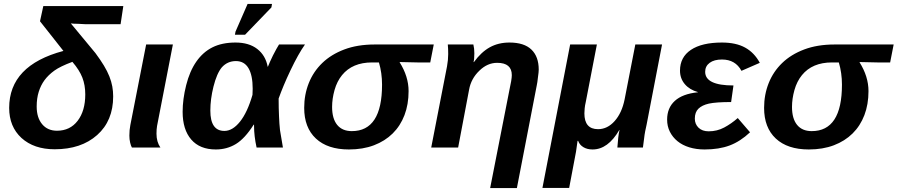

<svg xmlns="http://www.w3.org/2000/svg" viewBox="-20 -756 4600 984"><path d="M272 -86Q339 -86 378 -137Q417 -188 417 -272Q417 -320 402 -358.5Q387 -397 351 -439Q289 -416 258.5 -394Q228 -372 208 -345Q189 -319 178.5 -285.5Q168 -252 168 -210Q168 -153 196 -119.5Q224 -86 272 -86ZM417 -632 380 -634Q369 -634 359 -634.5Q349 -635 343 -636L469 -484Q495 -449 512.5 -420Q530 -391 540.5 -364.5Q551 -338 555.5 -313Q560 -288 560 -262Q560 -137 478 -64Q396 9 260 9Q154 9 90 -49Q27 -107 27 -203Q27 -421 305 -495L185 -647L202 -725H612L598 -632Z M782 -71Q782 -29 802 0H656Q651 -8 647 -25Q643 -42 643 -61Q643 -90 648 -115L729 -528H866L785 -111Q782 -94 782 -71Z M1187 -538Q1256 -538 1298.5 -505Q1341 -472 1352 -414H1353Q1357 -425 1363.5 -439Q1370 -453 1379 -472Q1389 -491 1396.5 -505Q1404 -519 1410 -528H1543Q1526 -504 1507.5 -471Q1489 -438 1469 -396Q1449 -354 1434 -318Q1419 -282 1408 -251Q1408 -225 1408.5 -202.5Q1409 -180 1410 -160Q1411 -140 1412 -122.5Q1413 -105 1415 -89L1430 0H1295Q1282 -59 1282 -110V-117H1280Q1235 -46 1189 -18Q1143 10 1086 10Q1004 10 960 -41Q916 -92 916 -183Q916 -247 934 -319Q952 -391 986 -440Q1020 -489 1069 -513.5Q1118 -538 1187 -538ZM1189 -443Q1146 -443 1117 -411Q1091 -380 1074 -312Q1058 -248 1058 -189Q1058 -85 1130 -85Q1172 -85 1210 -132.5Q1248 -180 1274 -270L1275 -301Q1275 -370 1253.5 -406.5Q1232 -443 1189 -443ZM1184 -578 1187 -594 1249 -736H1374L1371 -718L1236 -578Z M1768 10Q1659 10 1599 -46Q1539 -102 1539 -203Q1539 -271 1562.5 -330Q1586 -389 1631.5 -433Q1677 -477 1744.5 -502.5Q1812 -528 1900 -528H1917H2203L2185 -436H2120L2029 -438L2028 -437Q2074 -364 2074 -289Q2074 -221 2053 -166Q2032 -111 1992.5 -72Q1953 -33 1896.5 -11.5Q1840 10 1768 10ZM1783 -84Q1938 -84 1938 -322Q1938 -382 1922 -436H1887Q1786 -436 1733 -371Q1707 -339 1694.5 -294.5Q1682 -250 1682 -208Q1682 -148 1708 -116Q1734 -84 1783 -84Z M2741 -399Q2741 -393 2740 -383.5Q2739 -374 2737 -360Q2734 -332 2731 -319L2629 208H2492L2590 -291Q2603 -349 2603 -371Q2603 -434 2528 -434Q2478 -434 2437 -394Q2394 -353 2384 -296L2328 0H2190L2271 -416Q2277 -449 2277 -479Q2277 -493 2276.5 -505.5Q2276 -518 2275 -528H2406Q2411 -508 2411 -483Q2411 -453 2407 -438H2409Q2446 -489 2490 -513.5Q2534 -538 2591 -538Q2666 -538 2703.5 -502Q2741 -466 2741 -399Z M3144 0Q3146 -28 3148.5 -50.5Q3151 -73 3155 -90H3154Q3096 10 3017 10Q2989 10 2969.5 -2Q2950 -14 2943 -34H2940L2932 22L2897 207H2760L2902 -528H3039L2982 -233Q2978 -216 2976.5 -201Q2975 -186 2975 -175Q2975 -94 3045 -94Q3093 -94 3130 -135.5Q3167 -177 3181 -246L3236 -528H3373L3294 -118Q3290 -101 3286.5 -83Q3283 -65 3281 -46L3275 0Z M3612 -83Q3655 -83 3691.5 -102.5Q3728 -122 3761 -151L3824 -78Q3774 -31 3719.5 -10.5Q3665 10 3591 10Q3548 10 3512.5 -1Q3477 -12 3452 -32.5Q3427 -53 3413 -81Q3399 -109 3399 -143Q3399 -203 3438.5 -239Q3478 -275 3556 -283L3557 -284Q3514 -296 3489.5 -325Q3465 -354 3465 -394Q3465 -463 3521 -500.5Q3577 -538 3680 -538Q3752 -538 3799 -512Q3846 -486 3874 -434L3780 -393Q3749 -451 3680 -451Q3640 -451 3617 -434Q3594 -417 3594 -388Q3594 -318 3739 -318L3727 -233Q3650 -233 3613 -225Q3578 -217 3559.5 -199Q3541 -181 3541 -148Q3541 -120 3560 -101.5Q3579 -83 3612 -83Z M4125 10Q4016 10 3956 -46Q3896 -102 3896 -203Q3896 -271 3919.5 -330Q3943 -389 3988.5 -433Q4034 -477 4101.5 -502.5Q4169 -528 4257 -528H4274H4560L4542 -436H4477L4386 -438L4385 -437Q4431 -364 4431 -289Q4431 -221 4410 -166Q4389 -111 4349.5 -72Q4310 -33 4253.5 -11.5Q4197 10 4125 10ZM4140 -84Q4295 -84 4295 -322Q4295 -382 4279 -436H4244Q4143 -436 4090 -371Q4064 -339 4051.5 -294.5Q4039 -250 4039 -208Q4039 -148 4065 -116Q4091 -84 4140 -84Z"/></svg>

Font: Libra Sans Modern
Style: Bold Italic
Weight: 700
Italic angle: -12°
Foundry: Stefan Peev, Context Ltd
Version: Version 1.000